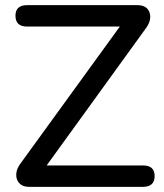

<svg xmlns="http://www.w3.org/2000/svg" viewBox="-20 -725 635 745"><path d="M92 0Q68 0 55 -14Q42 -28 43 -49.5Q44 -71 62 -94L445 -622H85Q40 -622 40 -664Q40 -705 85 -705H513Q551 -705 560.5 -675.5Q570 -646 543 -611L161 -83H535Q580 -83 580 -42Q580 0 535 0Z"/></svg>

Font: Chiron GoRound TC
Style: Regular
Weight: 400
Designer: Ryoko NISHIZUKA 西塚涼子 (kana, bopomofo & ideographs); Paul D. Hunt (Latin, Greek & Cyrillic); Sandoll Communications 산돌커뮤니
Foundry: Adobe
Version: Version 1.000;hotconv 1.1.1;makeotfexe 2.6.0